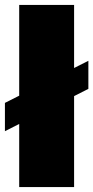

<svg xmlns="http://www.w3.org/2000/svg" viewBox="-28 -760 379 780"><path d="M273 -740V0H50V-740ZM331 -513V-399L-8 -227V-342Z"/></svg>

Font: Pathway Extreme Condensed Black
Style: Regular
Weight: 900
Width: 3
Version: Version 1.001;gftools[0.9.26]